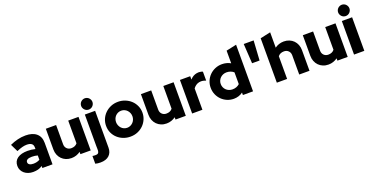

<svg xmlns="http://www.w3.org/2000/svg" viewBox="-27 -1691 5543 2844"><g transform="rotate(-20 2745.0 -269.0)"><path d="M219 9Q178 9 143 -3Q108 -15 82.5 -36.5Q57 -58 42 -88Q27 -118 27 -155Q27 -232 85 -273Q143 -314 245 -314Q306 -314 365 -299V-325Q365 -367 338.5 -385.5Q312 -404 264 -404Q231 -404 192.5 -394Q154 -384 104 -362Q90 -392 75 -421.5Q60 -451 46 -481Q108 -509 169 -524Q230 -539 293 -539Q404 -539 464.5 -487Q525 -435 525 -339V0H365V-32Q333 -9 297 0Q261 9 219 9ZM181 -158Q181 -132 203.5 -118.5Q226 -105 264 -105Q321 -105 365 -130V-198Q324 -210 280 -210H269Q227 -210 204 -196.5Q181 -183 181 -158Z M774 -529V-225Q774 -183 801 -156Q828 -129 870 -129Q932 -129 965 -171V-529H1127V0H965V-36Q934 -14 898.5 -2Q863 10 823 10Q776 10 737.5 -6Q699 -22 671 -50.5Q643 -79 627.5 -118Q612 -157 612 -203V-529Z M1308 -578Q1290 -578 1273.5 -585Q1257 -592 1245 -604.5Q1233 -617 1226 -633Q1219 -649 1219 -667Q1219 -685 1226 -701.5Q1233 -718 1245.5 -730Q1258 -742 1274 -749Q1290 -756 1308 -756Q1326 -756 1342.5 -749Q1359 -742 1371 -729.5Q1383 -717 1390 -701Q1397 -685 1397 -667Q1397 -649 1390 -633Q1383 -617 1371 -604.5Q1359 -592 1342.5 -585Q1326 -578 1308 -578ZM1204 218Q1184 218 1161 215.5Q1138 213 1123 208V86Q1143 90 1170 90Q1189 90 1202 85Q1215 80 1220.5 67.5Q1226 55 1227.5 38.5Q1229 22 1228 4.5Q1227 -13 1227 -29V-529H1389V51Q1389 129 1341 173.5Q1293 218 1204 218Z M1465 -264Q1465 -319 1486 -368.5Q1507 -418 1545.5 -456Q1584 -494 1636.5 -516.5Q1689 -539 1752 -539Q1810 -539 1862.5 -518Q1915 -497 1954 -460.5Q1993 -424 2016 -373.5Q2039 -323 2039 -264Q2039 -210 2018 -160.5Q1997 -111 1959 -73Q1921 -35 1868.5 -12.5Q1816 10 1752 10Q1695 10 1643.5 -9.5Q1592 -29 1552 -65Q1512 -101 1488.5 -151.5Q1465 -202 1465 -264ZM1752 -130Q1779 -130 1802.5 -141Q1826 -152 1843.5 -170Q1861 -188 1871 -212.5Q1881 -237 1881 -264Q1881 -292 1871 -316.5Q1861 -341 1843.5 -359.5Q1826 -378 1802.5 -388.5Q1779 -399 1752 -399Q1724 -399 1700.5 -388.5Q1677 -378 1659.5 -359.5Q1642 -341 1632.5 -316.5Q1623 -292 1623 -264Q1623 -237 1633 -212.5Q1643 -188 1660 -169.5Q1677 -151 1701 -140.5Q1725 -130 1752 -130Z M2273 -529V-225Q2273 -183 2300 -156Q2327 -129 2369 -129Q2431 -129 2464 -171V-529H2626V0H2464V-36Q2433 -14 2397.5 -2Q2362 10 2322 10Q2275 10 2236.5 -6Q2198 -22 2170 -50.5Q2142 -79 2126.5 -118Q2111 -157 2111 -203V-529Z M2726 0V-529H2888V-476Q2932 -527 2994 -538Q3010 -541 3027 -541Q3049 -539 3063 -536.5Q3077 -534 3088 -528V-387Q3071 -394 3051 -398.5Q3031 -403 3011 -403Q2996 -403 2981 -400Q2952 -394 2928.5 -377Q2905 -360 2888 -336V0Z M3526 0V-39Q3496 -16 3459 -4.5Q3422 7 3384 7Q3329 7 3280 -13.5Q3231 -34 3194 -70.5Q3157 -107 3135.5 -156.5Q3114 -206 3114 -265Q3114 -320 3135 -369.5Q3156 -419 3193 -456Q3230 -493 3280 -514.5Q3330 -536 3389 -536Q3426 -536 3460.5 -527Q3495 -518 3524 -501V-700Q3565 -709 3605 -717.5Q3645 -726 3686 -735V0ZM3273 -265Q3273 -237 3283.5 -212.5Q3294 -188 3312.5 -170Q3331 -152 3356.5 -141.5Q3382 -131 3412 -131Q3479 -131 3524 -173V-358Q3502 -378 3473 -388.5Q3444 -399 3412 -399Q3383 -399 3358 -389Q3333 -379 3314 -361Q3295 -343 3284 -318.5Q3273 -294 3273 -265Z M3815 -396 3796 -706H3952L3933 -396Z M4061 0V-700Q4102 -709 4142 -717.5Q4182 -726 4223 -735V-493Q4252 -515 4288.5 -527Q4325 -539 4365 -539Q4411 -539 4450 -523Q4489 -507 4517 -478.5Q4545 -450 4560.5 -411Q4576 -372 4576 -326V0H4414V-261V-304Q4414 -346 4387 -373Q4360 -400 4318 -400Q4256 -400 4223 -358V0Z M4825 -529V-225Q4825 -183 4852 -156Q4879 -129 4921 -129Q4983 -129 5016 -171V-529H5178V0H5016V-36Q4985 -14 4949.5 -2Q4914 10 4874 10Q4827 10 4788.5 -6Q4750 -22 4722 -50.5Q4694 -79 4678.5 -118Q4663 -157 4663 -203V-529Z M5359 -578Q5341 -578 5324.5 -585Q5308 -592 5296 -604.5Q5284 -617 5277 -633Q5270 -649 5270 -667Q5270 -685 5277 -701.5Q5284 -718 5296.5 -730Q5309 -742 5325 -749Q5341 -756 5359 -756Q5377 -756 5393.5 -749Q5410 -742 5422 -729.5Q5434 -717 5441 -701Q5448 -685 5448 -667Q5448 -649 5441 -633Q5434 -617 5422 -604.5Q5410 -592 5393.5 -585Q5377 -578 5359 -578ZM5440 -529V0H5278V-529Z"/></g></svg>

Font: Rosa Sans Black
Style: Regular
Weight: 900
Designer: Pentagram / MCKL
Foundry: Pentagram / MCKL
Version: Version 1.005;September 16, 2019;FontCreator 11.5.0.2425 64-